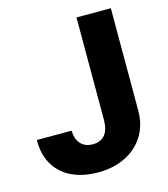

<svg xmlns="http://www.w3.org/2000/svg" viewBox="-108 -791 774 886"><g transform="rotate(-15 279.0 -348.5)"><path d="M503.9 -707V-217.8Q503.9 -149.9 472.2 -98.4Q440.4 -46.9 383.3 -18.6Q326.2 9.8 252 9.8Q184.6 9.8 131.1 -13.9Q77.6 -37.6 46.9 -86.4Q16.1 -135.3 16.6 -208H182.6Q184.1 -166.5 204.8 -144.3Q225.6 -122.1 261.7 -122.1Q299.3 -122.1 319.6 -146.2Q339.8 -170.4 339.8 -217.8V-707Z"/></g></svg>

Font: Pretendard JP ExtraBold
Style: Regular
Weight: 800
Designer: Base glyphs from Inter by Rasmus Andersson; Hangeul glyphs from Noto Sans CJK(Source Han Sans) by Jang Soo-young and Kan
Foundry: Kil Hyung-jin
Version: Version 1.309